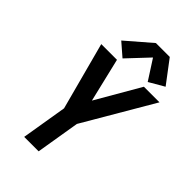

<svg xmlns="http://www.w3.org/2000/svg" viewBox="-285 -1075 1175 1175"><g transform="rotate(45 302.5 -488.0)"><path d="M169 0H294L341 -284L605 -735H470L305 -450L237 -735H101L218 -296ZM255 -765 383 -901 466 -772 564 -829 453 -976H333L172 -837Z"/></g></svg>

Font: Iosevka Sparkle Oblique
Style: Bold
Weight: 700
Italic angle: -9°
Designer: Belleve Invis
Foundry: Belleve Invis
Version: Version 4.5.0; ttfautohint (v1.8.3)